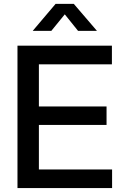

<svg xmlns="http://www.w3.org/2000/svg" viewBox="-20 -961 632 981"><path d="M69.3 0V-727.5H551.8V-632.3H178.7V-417H524.4V-322.8H178.7V-95.2H552.7V0ZM242.2 -803.2H147.9V-804.2L264.2 -941.4H356.9L474.6 -804.2V-803.2H378.9L311 -887.7Z"/></svg>

Font: Inter 28pt Medium
Style: Regular
Weight: 500
Designer: Rasmus Andersson
Foundry: rsms
Version: Version 4.001;git-66647c0bb